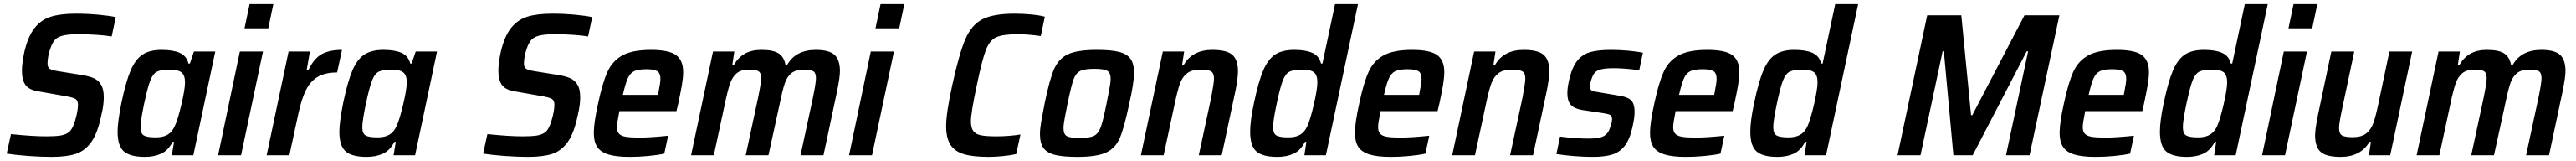

<svg xmlns="http://www.w3.org/2000/svg" viewBox="-20 -763 12685 791"><path d="M13 -8 34 -104Q140 -93 206 -93Q250 -93 274.5 -96.5Q299 -100 316 -111Q336 -124 350 -171Q364 -218 364 -249Q364 -270 350.5 -277.5Q337 -285 295 -292L169 -314Q124 -321 106 -345Q88 -369 88 -415Q88 -451 99 -504Q117 -583 149.5 -624.5Q182 -666 230 -681Q278 -696 353 -696Q409 -696 464 -691Q519 -686 550 -679L530 -584Q501 -589 455.5 -592Q410 -595 369 -595Q326 -595 300.5 -590.5Q275 -586 259 -575Q239 -560 226.5 -521Q214 -482 214 -451Q214 -432 225 -425Q236 -418 268 -413L387 -394Q421 -388 442.5 -378.5Q464 -369 477.5 -347Q491 -325 491 -285Q491 -245 479 -197Q461 -109 429.5 -65Q398 -21 352.5 -6.5Q307 8 234 8Q182 8 120 3.5Q58 -1 13 -8Z M559 -116Q559 -163 578 -258Q600 -363 623.5 -417.5Q647 -472 682 -495Q717 -518 776 -518Q833 -518 866 -503Q899 -488 908 -451H915L935 -510H1040L932 0H826L837 -66H830Q808 -23 773 -7.5Q738 8 694 8Q621 8 590 -19Q559 -46 559 -116ZM840 -142Q855 -173 873 -248.5Q891 -324 891 -359Q891 -393 874 -407Q857 -421 816 -421Q773 -421 753 -411Q733 -401 720 -367.5Q707 -334 690 -255Q682 -217 677 -186Q672 -155 672 -139Q672 -107 688 -97.5Q704 -88 747 -88Q783 -88 805 -101Q827 -114 840 -142Z M1184 -624 1209 -743H1326L1301 -624ZM1054 0 1161 -510H1275L1167 0Z M1401 -510H1506L1490 -418H1498Q1526 -476 1564 -497Q1602 -518 1664 -518L1640 -407Q1582 -407 1545.5 -386Q1509 -365 1487 -321.5Q1465 -278 1449 -204L1405 0H1293Z M1651 -116Q1651 -163 1670 -258Q1692 -363 1715.5 -417.5Q1739 -472 1774 -495Q1809 -518 1868 -518Q1925 -518 1958 -503Q1991 -488 2000 -451H2007L2027 -510H2132L2024 0H1918L1929 -66H1922Q1900 -23 1865 -7.5Q1830 8 1786 8Q1713 8 1682 -19Q1651 -46 1651 -116ZM1932 -142Q1947 -173 1965 -248.5Q1983 -324 1983 -359Q1983 -393 1966 -407Q1949 -421 1908 -421Q1865 -421 1845 -411Q1825 -401 1812 -367.5Q1799 -334 1782 -255Q1774 -217 1769 -186Q1764 -155 1764 -139Q1764 -107 1780 -97.5Q1796 -88 1839 -88Q1875 -88 1897 -101Q1919 -114 1932 -142Z M2359 -8 2380 -104Q2486 -93 2552 -93Q2596 -93 2620.5 -96.5Q2645 -100 2662 -111Q2682 -124 2696 -171Q2710 -218 2710 -249Q2710 -270 2696.5 -277.5Q2683 -285 2641 -292L2515 -314Q2470 -321 2452 -345Q2434 -369 2434 -415Q2434 -451 2445 -504Q2463 -583 2495.5 -624.5Q2528 -666 2576 -681Q2624 -696 2699 -696Q2755 -696 2810 -691Q2865 -686 2896 -679L2876 -584Q2847 -589 2801.5 -592Q2756 -595 2715 -595Q2672 -595 2646.5 -590.5Q2621 -586 2605 -575Q2585 -560 2572.5 -521Q2560 -482 2560 -451Q2560 -432 2571 -425Q2582 -418 2614 -413L2733 -394Q2767 -388 2788.5 -378.5Q2810 -369 2823.5 -347Q2837 -325 2837 -285Q2837 -245 2825 -197Q2807 -109 2775.5 -65Q2744 -21 2698.5 -6.5Q2653 8 2580 8Q2528 8 2466 3.5Q2404 -1 2359 -8Z M2904 -110Q2904 -159 2925 -254Q2947 -357 2971.5 -410.5Q2996 -464 3045 -491Q3094 -518 3186 -518Q3274 -518 3309 -492.5Q3344 -467 3344 -409Q3344 -382 3338 -346.5Q3332 -311 3320 -255L3311 -217H3030Q3018 -157 3018 -139Q3018 -117 3028 -106Q3038 -95 3061 -91Q3084 -87 3128 -87Q3182 -87 3270 -96L3251 -8Q3220 -1 3172.5 3.5Q3125 8 3082 8Q3014 8 2975.5 -4Q2937 -16 2920.5 -41.5Q2904 -67 2904 -110ZM3220 -297 3222 -307Q3232 -357 3232 -375Q3232 -404 3216.5 -413.5Q3201 -423 3163 -423Q3123 -423 3103 -413.5Q3083 -404 3071.5 -379Q3060 -354 3047 -297Z M3491 -510H3596L3586 -444H3594Q3615 -481 3648 -499.5Q3681 -518 3729 -518Q3788 -518 3814.5 -500.5Q3841 -483 3848 -444H3856Q3898 -518 3997 -518Q4063 -518 4089.5 -493.5Q4116 -469 4116 -414Q4116 -383 4102 -315L4035 0H3922L3983 -283Q3998 -356 3998 -378Q3998 -405 3985 -413Q3972 -421 3938 -421Q3899 -421 3877.5 -404Q3856 -387 3844.5 -353.5Q3833 -320 3819 -251L3764 0H3652L3713 -283Q3728 -356 3728 -378Q3728 -405 3715 -413Q3702 -421 3668 -421Q3629 -421 3607.5 -403Q3586 -385 3574.5 -351.5Q3563 -318 3549 -251L3495 0H3383Z M4291 -624 4316 -743H4433L4408 -624ZM4161 0 4268 -510H4382L4274 0Z M4639 -144Q4639 -207 4669 -344Q4703 -500 4733.5 -570.5Q4764 -641 4817.5 -668.5Q4871 -696 4977 -696Q5017 -696 5059 -692Q5101 -688 5125 -681L5105 -586Q5039 -595 4994 -595Q4918 -595 4885.5 -580Q4853 -565 4834.5 -517Q4816 -469 4790 -344Q4761 -209 4761 -167Q4761 -135 4773 -119Q4785 -103 4811 -98Q4837 -93 4887 -93Q4947 -93 5005 -102L4984 -6Q4959 0 4920 4Q4881 8 4849 8Q4771 8 4726 -5.5Q4681 -19 4660 -52Q4639 -85 4639 -144Z M5101 -104Q5101 -129 5106.5 -161Q5112 -193 5124 -255Q5148 -372 5170.5 -423.5Q5193 -475 5239 -496.5Q5285 -518 5381 -518Q5452 -518 5491 -508Q5530 -498 5547 -474Q5564 -450 5564 -406Q5564 -355 5541 -255Q5516 -136 5494.5 -85.5Q5473 -35 5427 -13.5Q5381 8 5285 8Q5214 8 5174.5 -2Q5135 -12 5118 -36Q5101 -60 5101 -104ZM5429 -255Q5437 -295 5443 -327Q5449 -359 5449 -376Q5449 -406 5432 -415.5Q5415 -425 5369 -425Q5320 -425 5298.5 -414Q5277 -403 5266 -372Q5255 -341 5237 -255Q5229 -215 5223 -183Q5217 -151 5217 -133Q5217 -103 5233.5 -94Q5250 -85 5297 -85Q5347 -85 5368 -96Q5389 -107 5400.5 -138.5Q5412 -170 5429 -255Z M5706 -510H5811L5801 -444H5809Q5851 -518 5950 -518Q6021 -518 6048.5 -493.5Q6076 -469 6076 -413Q6076 -377 6063 -314L5996 0H5883L5944 -283Q5958 -357 5958 -376Q5958 -404 5943.5 -412.5Q5929 -421 5891 -421Q5849 -421 5825.5 -403Q5802 -385 5790 -351.5Q5778 -318 5764 -251L5710 0H5598Z M6136 -116Q6136 -170 6155 -258Q6177 -363 6200.5 -417.5Q6224 -472 6259 -495Q6294 -518 6353 -518Q6410 -518 6443 -503Q6476 -488 6485 -451H6492L6554 -743H6667L6509 0H6403L6413 -66H6406Q6384 -23 6349.5 -7.5Q6315 8 6270 8Q6197 8 6166.5 -19Q6136 -46 6136 -116ZM6417 -142Q6432 -174 6449.5 -249.5Q6467 -325 6467 -359Q6467 -394 6450.5 -407.5Q6434 -421 6393 -421Q6350 -421 6330 -411Q6310 -401 6297 -368Q6284 -335 6267 -255Q6249 -171 6249 -139Q6249 -107 6265 -97.5Q6281 -88 6324 -88Q6360 -88 6382 -101Q6404 -114 6417 -142Z M6652 -110Q6652 -159 6673 -254Q6695 -357 6719.5 -410.5Q6744 -464 6793 -491Q6842 -518 6934 -518Q7022 -518 7057 -492.5Q7092 -467 7092 -409Q7092 -382 7086 -346.5Q7080 -311 7068 -255L7059 -217H6778Q6766 -157 6766 -139Q6766 -117 6776 -106Q6786 -95 6809 -91Q6832 -87 6876 -87Q6930 -87 7018 -96L6999 -8Q6968 -1 6920.5 3.5Q6873 8 6830 8Q6762 8 6723.5 -4Q6685 -16 6668.5 -41.5Q6652 -67 6652 -110ZM6968 -297 6970 -307Q6980 -357 6980 -375Q6980 -404 6964.5 -413.5Q6949 -423 6911 -423Q6871 -423 6851 -413.5Q6831 -404 6819.5 -379Q6808 -354 6795 -297Z M7239 -510H7344L7334 -444H7342Q7384 -518 7483 -518Q7554 -518 7581.5 -493.5Q7609 -469 7609 -413Q7609 -377 7596 -314L7529 0H7416L7477 -283Q7491 -357 7491 -376Q7491 -404 7476.5 -412.5Q7462 -421 7424 -421Q7382 -421 7358.5 -403Q7335 -385 7323 -351.5Q7311 -318 7297 -251L7243 0H7131Z M7644 -6 7662 -92Q7737 -82 7803 -82Q7855 -82 7877.5 -94.5Q7900 -107 7909 -138Q7918 -161 7918 -178Q7918 -193 7909.5 -198Q7901 -203 7874 -207L7768 -223Q7730 -230 7714 -249Q7698 -268 7698 -304Q7698 -334 7707 -371Q7721 -433 7747 -465Q7773 -497 7812 -507.5Q7851 -518 7913 -518Q7954 -518 7998.5 -514Q8043 -510 8070 -504L8052 -418Q7982 -428 7923 -428Q7878 -428 7854 -419.5Q7830 -411 7820 -383Q7810 -359 7810 -337Q7810 -323 7818 -318Q7826 -313 7851 -310L7953 -293Q7993 -287 8011 -271Q8029 -255 8029 -212Q8029 -186 8020 -145Q8007 -82 7982.5 -49Q7958 -16 7920.5 -4Q7883 8 7822 8Q7781 8 7730.5 4Q7680 0 7644 -6Z M8105 -110Q8105 -159 8126 -254Q8148 -357 8172.5 -410.5Q8197 -464 8246 -491Q8295 -518 8387 -518Q8475 -518 8510 -492.5Q8545 -467 8545 -409Q8545 -382 8539 -346.5Q8533 -311 8521 -255L8512 -217H8231Q8219 -157 8219 -139Q8219 -117 8229 -106Q8239 -95 8262 -91Q8285 -87 8329 -87Q8383 -87 8471 -96L8452 -8Q8421 -1 8373.5 3.5Q8326 8 8283 8Q8215 8 8176.5 -4Q8138 -16 8121.5 -41.5Q8105 -67 8105 -110ZM8421 -297 8423 -307Q8433 -357 8433 -375Q8433 -404 8417.5 -413.5Q8402 -423 8364 -423Q8324 -423 8304 -413.5Q8284 -404 8272.5 -379Q8261 -354 8248 -297Z M8599 -116Q8599 -170 8618 -258Q8640 -363 8663.5 -417.5Q8687 -472 8722 -495Q8757 -518 8816 -518Q8873 -518 8906 -503Q8939 -488 8948 -451H8955L9017 -743H9130L8972 0H8866L8876 -66H8869Q8847 -23 8812.5 -7.5Q8778 8 8733 8Q8660 8 8629.5 -19Q8599 -46 8599 -116ZM8880 -142Q8895 -174 8912.5 -249.5Q8930 -325 8930 -359Q8930 -394 8913.5 -407.5Q8897 -421 8856 -421Q8813 -421 8793 -411Q8773 -401 8760 -368Q8747 -335 8730 -255Q8712 -171 8712 -139Q8712 -107 8728 -97.5Q8744 -88 8787 -88Q8823 -88 8845 -101Q8867 -114 8880 -142Z M9324 0 9470 -688H9638L9686 -197H9692L9949 -688H10121L9974 0H9858L9967 -511H9960L9694 0H9599L9552 -511H9546L9437 0Z M10122 -110Q10122 -159 10143 -254Q10165 -357 10189.5 -410.5Q10214 -464 10263 -491Q10312 -518 10404 -518Q10492 -518 10527 -492.5Q10562 -467 10562 -409Q10562 -382 10556 -346.5Q10550 -311 10538 -255L10529 -217H10248Q10236 -157 10236 -139Q10236 -117 10246 -106Q10256 -95 10279 -91Q10302 -87 10346 -87Q10400 -87 10488 -96L10469 -8Q10438 -1 10390.5 3.5Q10343 8 10300 8Q10232 8 10193.5 -4Q10155 -16 10138.5 -41.5Q10122 -67 10122 -110ZM10438 -297 10440 -307Q10450 -357 10450 -375Q10450 -404 10434.5 -413.5Q10419 -423 10381 -423Q10341 -423 10321 -413.5Q10301 -404 10289.5 -379Q10278 -354 10265 -297Z M10616 -116Q10616 -170 10635 -258Q10657 -363 10680.5 -417.5Q10704 -472 10739 -495Q10774 -518 10833 -518Q10890 -518 10923 -503Q10956 -488 10965 -451H10972L11034 -743H11147L10989 0H10883L10893 -66H10886Q10864 -23 10829.5 -7.5Q10795 8 10750 8Q10677 8 10646.5 -19Q10616 -46 10616 -116ZM10897 -142Q10912 -174 10929.5 -249.5Q10947 -325 10947 -359Q10947 -394 10930.5 -407.5Q10914 -421 10873 -421Q10830 -421 10810 -411Q10790 -401 10777 -368Q10764 -335 10747 -255Q10729 -171 10729 -139Q10729 -107 10745 -97.5Q10761 -88 10804 -88Q10840 -88 10862 -101Q10884 -114 10897 -142Z M11249 -624 11274 -743H11391L11366 -624ZM11119 0 11226 -510H11340L11232 0Z M11380 -98Q11380 -127 11394 -197L11460 -510H11573L11513 -227Q11498 -157 11498 -134Q11498 -106 11512.5 -97.5Q11527 -89 11566 -89Q11608 -89 11631.5 -107Q11655 -125 11667 -158.5Q11679 -192 11693 -259L11746 -510H11858L11750 0H11645L11655 -66H11648Q11604 8 11506 8Q11435 8 11407.5 -16.5Q11380 -41 11380 -98Z M11988 -510H12093L12083 -444H12091Q12112 -481 12145 -499.5Q12178 -518 12226 -518Q12285 -518 12311.5 -500.5Q12338 -483 12345 -444H12353Q12395 -518 12494 -518Q12560 -518 12586.5 -493.5Q12613 -469 12613 -414Q12613 -383 12599 -315L12532 0H12419L12480 -283Q12495 -356 12495 -378Q12495 -405 12482 -413Q12469 -421 12435 -421Q12396 -421 12374.5 -404Q12353 -387 12341.5 -353.5Q12330 -320 12316 -251L12261 0H12149L12210 -283Q12225 -356 12225 -378Q12225 -405 12212 -413Q12199 -421 12165 -421Q12126 -421 12104.5 -403Q12083 -385 12071.5 -351.5Q12060 -318 12046 -251L11992 0H11880Z"/></svg>

Font: Saira Semi Condensed Medium
Style: Italic
Weight: 500
Width: 4
Italic angle: -12°
Designer: Hector Gatti with collaboration of the Omnibus-Type team
Foundry: Omnibus-Type
Version: Version 1.001; ttfautohint (v1.8)